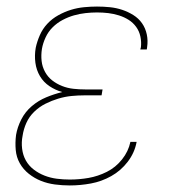

<svg xmlns="http://www.w3.org/2000/svg" viewBox="-20 -558 540 586"><path d="M193 8Q170 8 147.5 5Q125 2 105 -6Q85 -14 68 -27.5Q51 -41 40.5 -59.5Q30 -78 28 -100.5Q26 -123 29 -146Q33 -170 45 -193.5Q57 -217 77 -234Q97 -251 121 -261Q145 -271 170 -277Q149 -283 131 -295Q113 -307 102 -325.5Q91 -344 88 -366.5Q85 -389 89 -412Q93 -431 101.5 -450.5Q110 -470 124.5 -485.5Q139 -501 158 -511.5Q177 -522 196.5 -528Q216 -534 236.5 -536Q257 -538 276 -538Q296 -538 315.5 -536Q335 -534 353 -528Q371 -522 387 -512Q403 -502 413.5 -487Q424 -472 428 -453Q432 -434 429 -414Q429 -412 428.5 -410.5Q428 -409 428 -407H408Q409 -408 409 -410Q409 -412 410 -413Q412 -430 408.5 -446.5Q405 -463 395.5 -476Q386 -489 372.5 -497.5Q359 -506 343 -511Q327 -516 310.5 -518Q294 -520 276 -520Q259 -520 241 -518Q223 -516 205.5 -511Q188 -506 171 -497Q154 -488 140.5 -474.5Q127 -461 119 -443.5Q111 -426 108 -409Q105 -390 107 -372Q109 -354 117.5 -338.5Q126 -323 139.5 -312.5Q153 -302 169.5 -295.5Q186 -289 204 -287Q222 -285 241 -285H293L290 -267H238Q218 -267 198 -265Q178 -263 158 -257Q138 -251 119 -241.5Q100 -232 84.5 -217Q69 -202 60.5 -183Q52 -164 49 -144Q45 -124 47.5 -104Q50 -84 59 -68Q68 -52 83 -40.5Q98 -29 116 -22Q134 -15 153.5 -12.5Q173 -10 193 -10Q222 -10 250.5 -15Q279 -20 306 -33.5Q333 -47 352.5 -71.5Q372 -96 378 -125H397Q391 -92 370 -64.5Q349 -37 319.5 -20.5Q290 -4 257.5 2Q225 8 193 8Z"/></svg>

Font: Iosevka Curly Slab ThObl
Style: Regular
Weight: 100
Italic angle: -9°
Monospace: yes
Designer: Belleve Invis
Foundry: Belleve Invis
Version: Version 11.0.0; ttfautohint (v1.8.3)